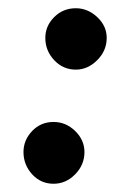

<svg xmlns="http://www.w3.org/2000/svg" viewBox="-20 -446 300 466"><path d="M110 0Q79 0 58 -23Q37 -46 37 -77Q37 -106 58 -128Q79 -150 110 -150Q140 -150 162.5 -128Q185 -106 185 -77Q185 -46 162.5 -23Q140 0 110 0ZM164 -277Q133 -277 111.5 -300Q90 -323 90 -354Q90 -383 111.5 -404.5Q133 -426 164 -426Q193 -426 216 -404.5Q239 -383 239 -354Q239 -323 216 -300Q193 -277 164 -277Z"/></svg>

Font: Edu TAS Beginner
Style: Bold
Weight: 700
Version: Version 1.003